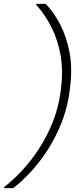

<svg xmlns="http://www.w3.org/2000/svg" viewBox="-47 -831 413 996"><path d="M190 -811Q232 -768 265 -704.5Q298 -641 313.5 -560.5Q329 -480 317 -382Q306 -271 263 -172Q220 -73 157.5 7.5Q95 88 22 145H-27L-26 140Q55 76 118 -6.5Q181 -89 220.5 -183Q260 -277 270 -378Q281 -466 267.5 -543Q254 -620 221.5 -686.5Q189 -753 140 -807L141 -811Z"/></svg>

Font: DM Sans 17pt ExtraLight
Style: Italic
Weight: 250
Italic angle: -10°
Version: Version 4.004;gftools[0.9.30]